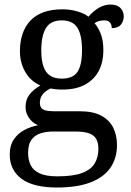

<svg xmlns="http://www.w3.org/2000/svg" viewBox="-20 -587 578 847"><path d="M231 240.2Q127 240.2 75 201.7Q22.9 163.1 22.9 94.2Q22.9 55.2 40.5 28.8Q58.1 2.4 86.4 -12.9Q114.7 -28.3 147.9 -34.2Q134.3 -40 121.8 -51Q109.4 -62 101.1 -78.4Q92.8 -94.7 92.8 -116.2Q92.8 -146 108.6 -168Q124.5 -189.9 158.2 -210Q114.7 -229 91.3 -269.8Q67.9 -310.5 67.9 -360.8Q67.9 -447.3 114.7 -496.6Q161.6 -545.9 255.9 -545.9Q292 -545.9 323.5 -536.1Q355 -526.4 370.1 -513.2Q417 -566.9 466.8 -566.9Q497.1 -566.9 511.5 -551.5Q525.9 -536.1 525.9 -515.1Q525.9 -494.1 513.4 -478.5Q501 -462.9 473.1 -462.9Q473.1 -470.7 470.5 -478.5Q467.8 -486.3 460.7 -491.7Q453.6 -497.1 439.9 -497.1Q414.6 -497.1 397 -484.9Q414.6 -464.4 425.3 -435.5Q436 -406.7 436 -363.8Q436 -314.5 416.3 -275.6Q396.5 -236.8 356.4 -214.4Q316.4 -191.9 255.9 -191.9Q225.6 -191.9 203.1 -196.8Q155.8 -174.3 155.8 -133.8Q155.8 -122.1 160.6 -113.5Q165.5 -105 178.7 -100.6Q191.9 -96.2 217.8 -96.2H331.1Q390.6 -96.2 426.8 -76.7Q462.9 -57.1 479.5 -23.7Q496.1 9.8 496.1 53.2Q496.1 110.4 467.5 152.3Q439 194.3 380.1 217.3Q321.3 240.2 231 240.2ZM252.9 -240.2Q301.8 -240.2 321.8 -270Q341.8 -299.8 341.8 -365.2Q341.8 -432.6 321.3 -464.8Q300.8 -497.1 252 -497.1Q204.1 -497.1 183.1 -463.9Q162.1 -430.7 162.1 -363.8Q162.1 -300.3 183.6 -270.3Q205.1 -240.2 252.9 -240.2ZM232.9 190.9Q304.7 190.9 344 175.3Q383.3 159.7 398.7 132.3Q414.1 105 414.1 69.8Q414.1 39.6 402.3 22.7Q390.6 5.9 367.9 -0.5Q345.2 -6.8 312 -6.8H213.9Q186 -6.8 160.9 0.5Q135.7 7.8 119.9 28.1Q104 48.3 104 87.9Q104 117.7 115 140.9Q126 164.1 154.1 177.5Q182.1 190.9 232.9 190.9Z"/></svg>

Font: Satisar Sharada
Style: Regular
Weight: 400
Designer: Vinodh Rajan & Sunil Mahnoori
Version: 2.2